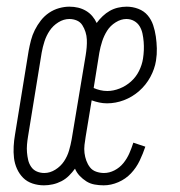

<svg xmlns="http://www.w3.org/2000/svg" viewBox="-20 -548 540 576"><path d="M112 8Q94 8 77.5 2.5Q61 -3 49.5 -14.5Q38 -26 31 -41.5Q24 -57 22 -74Q20 -91 21 -109Q22 -127 25 -144L66 -396Q69 -412 73 -427.5Q77 -443 84.5 -458Q92 -473 102.5 -486.5Q113 -500 127 -509.5Q141 -519 157 -523.5Q173 -528 188 -528Q202 -528 214.5 -525Q227 -522 238 -515.5Q249 -509 257 -499.5Q265 -490 270 -479Q278 -490 288 -499.5Q298 -509 309.5 -515.5Q321 -522 334 -525Q347 -528 360 -528Q378 -528 395 -521.5Q412 -515 423 -502Q434 -489 439.5 -472.5Q445 -456 447.5 -438.5Q450 -421 450.5 -403Q451 -385 448 -366Q444 -341 431 -317Q418 -293 397.5 -275Q377 -257 352 -247.5Q327 -238 301 -238Q289 -238 277.5 -240.5Q266 -243 255 -247L237 -138Q235 -126 233.5 -113.5Q232 -101 233.5 -89Q235 -77 239 -66Q243 -55 250 -46Q257 -37 268.5 -33Q280 -29 292 -29Q308 -29 323.5 -37Q339 -45 350 -58.5Q361 -72 368 -88Q375 -104 380 -120L416 -108Q409 -87 399 -66Q389 -45 373 -28Q357 -11 335 -1.5Q313 8 291 8Q277 8 263.5 5.5Q250 3 239 -4Q228 -11 219 -20.5Q210 -30 205 -42Q197 -31 187 -21Q177 -11 164.5 -4.5Q152 2 138.5 5Q125 8 112 8ZM302 -275Q320 -275 339 -282.5Q358 -290 373 -303.5Q388 -317 397 -335Q406 -353 409 -372Q411 -385 411.5 -397.5Q412 -410 411 -422.5Q410 -435 407.5 -447Q405 -459 399 -469Q393 -479 382.5 -485Q372 -491 359 -491Q343 -491 327 -481Q311 -471 301.5 -456Q292 -441 286.5 -424Q281 -407 278 -390L261 -284Q270 -280 280.5 -277.5Q291 -275 302 -275ZM113 -29Q130 -29 146 -39Q162 -49 172 -64Q182 -79 187 -96Q192 -113 195 -130L237 -382Q239 -394 240 -406Q241 -418 240.5 -429.5Q240 -441 236.5 -452Q233 -463 227 -472.5Q221 -482 210.5 -486.5Q200 -491 188 -491Q171 -491 155 -481Q139 -471 129 -456Q119 -441 113.5 -424Q108 -407 105 -390L64 -138Q62 -126 61 -114Q60 -102 61 -90.5Q62 -79 64.5 -68Q67 -57 73.5 -47.5Q80 -38 90.5 -33.5Q101 -29 113 -29Z"/></svg>

Font: Iosevka Curly Extralight
Style: Italic
Weight: 200
Italic angle: -9°
Monospace: yes
Designer: Belleve Invis
Foundry: Belleve Invis
Version: Version 22.1.2; ttfautohint (v1.8.4)